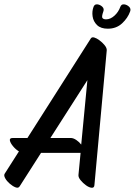

<svg xmlns="http://www.w3.org/2000/svg" viewBox="-38 -847 634 903"><path d="M-16 -30 51 -135Q36 -144 23.5 -159Q11 -174 8.5 -186Q6 -198 22 -198H91L389 -666Q394 -674 405.5 -670.5Q417 -667 429 -658Q443 -648 454 -634.5Q465 -621 464 -610L406 24Q405 37 393 36Q381 35 366.5 24.5Q352 14 341 0.5Q330 -13 331 -24L341 -128H155L54 30Q48 39 35 34Q22 29 8 17Q-6 5 -13.5 -8.5Q-21 -22 -16 -30ZM295 -198Q307 -198 321 -188.5Q335 -179 344 -167L373 -470L199 -198ZM448 -793Q439 -768 444 -762Q449 -756 461 -756Q481 -756 500 -773Q519 -790 528 -815Q533 -828 546 -826.5Q559 -825 569 -815.5Q579 -806 574 -793Q563 -762 536 -737Q509 -712 469 -712Q436 -712 418.5 -729Q401 -746 397.5 -770Q394 -794 402 -815Q407 -828 420 -826.5Q433 -825 443 -815.5Q453 -806 448 -793Z"/></svg>

Font: Story Script
Style: Regular
Weight: 400
Designer: Lana Roulhac, Ben Buysse
Version: Version 1.000; ttfautohint (v1.8.4.7-5d5b)